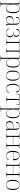

<svg xmlns="http://www.w3.org/2000/svg" viewBox="3503 -4089 826 7872"><g transform="rotate(90 3916.0 -153.0)"><path d="M23 240H265V230H231C171 230 161 222 161 151V2C161 -63 161 -121 160 -150H162C182 -47 240 10 326 10C446 10 520 -81 520 -276C520 -458 458 -546 325 -546C236 -546 179 -484 162 -393H160V-536H4V-526H41C111 -526 119 -518 119 -451V152C119 222 109 230 49 230H23ZM324 -5C206 -5 161 -104 161 -277C161 -430 204 -531 322 -531C435 -531 477 -449 477 -272C477 -93 424 -5 324 -5Z M784 10C876 10 931 -55 953 -113H955V0H1059V-10H1053C1001 -10 994 -25 994 -94V-383C994 -485 948 -543 830 -543C719 -543 679 -490 679 -432C679 -408 690 -393 713 -393C713 -487 735 -533 830 -533C936 -533 952 -474 952 -371V-296L869 -293C713 -288 637 -244 637 -138C637 -40 689 10 784 10ZM793 -5C715 -5 679 -59 679 -133C679 -225 729 -277 872 -283L952 -286V-164C952 -88 882 -5 793 -5Z M1329 10C1460 10 1506 -69 1506 -149C1506 -228 1463 -269 1383 -285V-287C1452 -300 1490 -336 1490 -408C1490 -488 1429 -543 1328 -543C1236 -543 1170 -501 1170 -443C1170 -417 1182 -404 1206 -404C1206 -496 1259 -533 1328 -533C1408 -533 1448 -480 1448 -410C1448 -334 1405 -291 1341 -291H1279V-281H1338C1415 -281 1463 -233 1463 -147C1463 -53 1420 0 1325 0C1241 0 1186 -41 1167 -111C1153 -109 1149 -99 1149 -86C1149 -51 1214 10 1329 10Z M1593 0H1838V-10H1817C1752 -10 1740 -15 1740 -83V-522H2054V-83C2054 -15 2041 -10 1977 -10H1955V0H2200V-10H2171C2108 -10 2096 -15 2096 -83V-453C2096 -520 2106 -526 2172 -526H2200V-536H1593V-526H1624C1686 -526 1698 -520 1698 -453V-83C1698 -15 1686 -10 1622 -10H1593Z M2253 240H2495V230H2461C2401 230 2391 222 2391 151V2C2391 -63 2391 -121 2390 -150H2392C2412 -47 2470 10 2556 10C2676 10 2750 -81 2750 -276C2750 -458 2688 -546 2555 -546C2466 -546 2409 -484 2392 -393H2390V-536H2234V-526H2271C2341 -526 2349 -518 2349 -451V152C2349 222 2339 230 2279 230H2253ZM2554 -5C2436 -5 2391 -104 2391 -277C2391 -430 2434 -531 2552 -531C2665 -531 2707 -449 2707 -272C2707 -93 2654 -5 2554 -5Z M3082 10C3218 10 3290 -79 3290 -267C3290 -458 3216 -543 3086 -543C2947 -543 2875 -454 2875 -267C2875 -79 2953 10 3082 10ZM3082 0C2967 0 2918 -89 2918 -267C2918 -451 2966 -533 3086 -533C3198 -533 3247 -455 3247 -267C3247 -95 3204 0 3082 0Z M3618 10C3720 10 3775 -51 3775 -89C3775 -102 3771 -111 3762 -116C3747 -51 3703 -1 3621 0C3528 1 3458 -85 3458 -265C3458 -470 3522 -533 3615 -533C3696 -533 3733 -479 3733 -401C3756 -401 3771 -413 3771 -435C3771 -495 3708 -543 3618 -543C3502 -543 3415 -475 3415 -264C3415 -76 3504 10 3618 10Z M3933 0H4186V-10H4157C4091 -10 4079 -15 4079 -83V-522H4200C4253 -522 4269 -511 4272 -459L4277 -385H4287L4281 -536H3835L3830 -385H3840L3844 -460C3847 -510 3864 -522 3917 -522H4037V-83C4037 -15 4026 -10 3960 -10H3933Z M4330 240H4572V230H4538C4478 230 4468 222 4468 151V2C4468 -63 4468 -121 4467 -150H4469C4489 -47 4547 10 4633 10C4753 10 4827 -81 4827 -276C4827 -458 4765 -546 4632 -546C4543 -546 4486 -484 4469 -393H4467V-536H4311V-526H4348C4418 -526 4426 -518 4426 -451V152C4426 222 4416 230 4356 230H4330ZM4631 -5C4513 -5 4468 -104 4468 -277C4468 -430 4511 -531 4629 -531C4742 -531 4784 -449 4784 -272C4784 -93 4731 -5 4631 -5Z M5091 10C5183 10 5238 -55 5260 -113H5262V0H5366V-10H5360C5308 -10 5301 -25 5301 -94V-383C5301 -485 5255 -543 5137 -543C5026 -543 4986 -490 4986 -432C4986 -408 4997 -393 5020 -393C5020 -487 5042 -533 5137 -533C5243 -533 5259 -474 5259 -371V-296L5176 -293C5020 -288 4944 -244 4944 -138C4944 -40 4996 10 5091 10ZM5100 -5C5022 -5 4986 -59 4986 -133C4986 -225 5036 -277 5179 -283L5259 -286V-164C5259 -88 5189 -5 5100 -5Z M5445 0H5690V-10H5667C5605 -10 5592 -15 5592 -83V-270H5928V-83C5928 -15 5916 -10 5851 -10H5830V0H6075V-10H6045C5982 -10 5970 -15 5970 -83V-453C5970 -520 5981 -526 6045 -526H6075V-536H5830V-526H5854C5915 -526 5928 -520 5928 -453V-280H5592V-453C5592 -520 5604 -526 5667 -526H5690V-536H5445V-526H5479C5537 -526 5550 -520 5550 -453V-83C5550 -15 5539 -10 5472 -10H5445Z M6376 10C6479 10 6533 -51 6533 -86C6533 -96 6529 -103 6521 -107C6500 -40 6453 0 6377 0C6273 0 6208 -86 6210 -277H6550V-294C6550 -452 6479 -543 6365 -543C6237 -543 6166 -451 6166 -262C6166 -88 6246 10 6376 10ZM6506 -287H6210C6217 -440 6258 -533 6364 -533C6458 -533 6505 -438 6506 -287Z M6632 0H6877V-10H6854C6792 -10 6779 -15 6779 -83V-270H7115V-83C7115 -15 7103 -10 7038 -10H7017V0H7262V-10H7232C7169 -10 7157 -15 7157 -83V-453C7157 -520 7168 -526 7232 -526H7262V-536H7017V-526H7041C7102 -526 7115 -520 7115 -453V-280H6779V-453C6779 -520 6791 -526 6854 -526H6877V-536H6632V-526H6666C6724 -526 6737 -520 6737 -453V-83C6737 -15 6726 -10 6659 -10H6632Z M7561 10C7697 10 7769 -79 7769 -267C7769 -458 7695 -543 7565 -543C7426 -543 7354 -454 7354 -267C7354 -79 7432 10 7561 10ZM7561 0C7446 0 7397 -89 7397 -267C7397 -451 7445 -533 7565 -533C7677 -533 7726 -455 7726 -267C7726 -95 7683 0 7561 0Z"/></g></svg>

Font: Noto Serif Display ExtraLight
Style: Regular
Weight: 200
Designer: Monotype Design Team
Foundry: Monotype Imaging Inc.
Version: Version 2.009